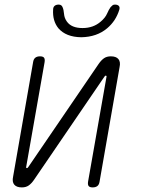

<svg xmlns="http://www.w3.org/2000/svg" viewBox="-20 -805 640 835"><path d="M37 -37 124 -535Q126 -548 133.5 -554Q141 -560 154 -560Q167 -560 171.5 -554Q176 -548 174 -535L94 -80Q93 -77 94 -75.5Q95 -74 97 -74Q99 -74 100.5 -75.5Q102 -77 104 -80L409 -527Q420 -543 432 -551.5Q444 -560 462 -560Q485 -560 495 -548Q505 -536 500 -513L413 -15Q411 -2 403.5 4Q396 10 383 10Q370 10 365.5 4Q361 -2 363 -15L443 -470Q444 -473 443 -474.5Q442 -476 440 -476Q438 -476 436.5 -474.5Q435 -473 433 -470L128 -23Q117 -7 105 1.5Q93 10 75 10Q52 10 42 -2Q32 -14 37 -37ZM211 -763Q211 -774 217.5 -779.5Q224 -785 235 -785Q242 -785 246 -782Q250 -779 252 -774Q257 -763 258.5 -744.5Q260 -726 271 -711Q291 -683 339 -683Q386 -683 418 -711Q438 -728 445.5 -745.5Q453 -763 461 -774Q466 -779 469.5 -782Q473 -785 480 -785Q491 -785 496.5 -779.5Q502 -774 499 -763Q484 -714 446 -682Q401 -644 333 -643Q267 -644 234 -682Q208 -714 211 -763Z"/></svg>

Font: Maple Mono Thin
Style: Italic
Weight: 250
Italic angle: -10°
Monospace: yes
Designer: subframe7536
Version: Version 7.000